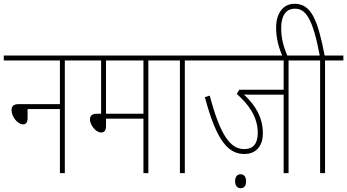

<svg xmlns="http://www.w3.org/2000/svg" viewBox="-20 -916 1837 1016"><path d="M0 -622V-596H297V-365H79C51 -365 41 -353 41 -334C41 -299 73 -258 102 -258C116 -258 126 -267 126 -291V-339H297V0H323V-596H420V-622Z M765 -596H862V-622H407V-596H515V-314H492C465 -314 456 -301 456 -284C456 -258 484 -215 516 -215C531 -215 541 -224 541 -249V-288H739V0H765ZM739 -596V-314H541V-596Z M958 -596H1055V-622H849V-596H932V0H958Z M1507 -596H1604V-622H1042V-596H1481V-441H1246L1233 -419C1296 -363 1344 -298 1344 -212C1344 -155 1319 -127 1272 -127C1197 -127 1144 -205 1090 -410L1064 -402C1128 -162 1191 -101 1275 -101C1324 -101 1371 -133 1371 -210C1371 -295 1332 -358 1271 -416C1289 -415 1310 -415 1329 -415H1481V0H1507ZM1224 43C1224 69 1238 80 1253 80C1270 80 1282 70 1282 43C1282 19 1271 6 1253 6C1237 6 1224 18 1224 43Z M1476 -615H1503C1482 -665 1468 -707 1468 -768C1468 -827 1489 -870 1541 -870C1597 -870 1635 -819 1672 -622H1591V-596H1674V0H1700V-596H1797V-622H1698C1662 -808 1628 -896 1539 -896C1473 -896 1441 -839 1441 -770C1441 -709 1457 -659 1476 -615Z"/></svg>

Font: Noto Sans Condensed Thin
Style: Italic
Weight: 100
Width: 3
Italic angle: -12°
Designer: Monotype Design Team
Foundry: Monotype Imaging Inc.
Version: Version 2.013